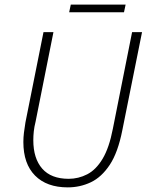

<svg xmlns="http://www.w3.org/2000/svg" viewBox="-20 -798 640 830"><path d="M273 12Q182 12 131.5 -39Q81 -90 81 -184Q81 -204 83.5 -224.5Q86 -245 90 -269L168 -659H211L134 -273Q128 -249 126 -229.5Q124 -210 124 -192Q124 -113 162.5 -69Q201 -25 277 -25Q319 -25 357 -44.5Q395 -64 423.5 -111.5Q452 -159 468 -242L551 -659H594L509 -236Q490 -139 454.5 -85.5Q419 -32 372.5 -10Q326 12 273 12ZM279 -745 286 -778H523L516 -745Z"/></svg>

Font: Source Sans 3 ExtraLight Light
Style: Italic
Weight: 300
Italic angle: -11°
Version: Version 3.052;hotconv 1.1.0;makeotfexe 2.6.0